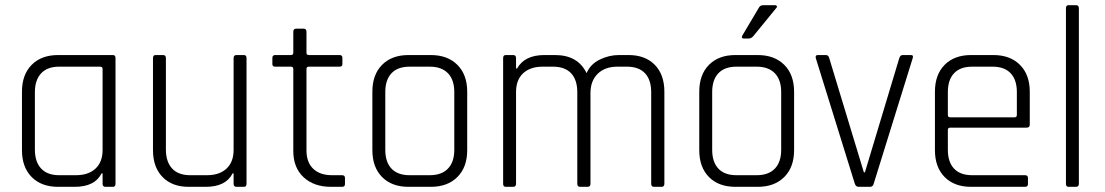

<svg xmlns="http://www.w3.org/2000/svg" viewBox="-20 -723 4275 743"><path d="M269 0H205Q140 0 102.5 -38Q65 -76 65 -142V-368Q65 -434 102.5 -472Q140 -510 205 -510H417Q427 -510 427 -498V-12Q427 0 417 0H388Q377 0 377 -12V-52H373Q347 0 269 0ZM377 -143V-456Q377 -465 367 -465H209Q163 -465 139 -439Q115 -413 115 -366V-144Q115 -97 139 -71Q163 -45 209 -45H274Q322 -45 349.5 -70.5Q377 -96 377 -143Z M776 0H710Q646 0 609 -38Q572 -76 572 -142V-498Q572 -510 582 -510H611Q622 -510 622 -498V-144Q622 -97 646 -71Q670 -45 716 -45H781Q829 -45 856.5 -70.5Q884 -96 884 -143V-498Q884 -510 895 -510H924Q934 -510 934 -498V-12Q934 0 924 0H895Q884 0 884 -12V-52H880Q854 0 776 0Z M1106 -465H1045Q1034 -465 1034 -475V-499Q1034 -510 1045 -510H1106Q1115 -510 1115 -519V-600Q1115 -612 1126 -612H1155Q1166 -612 1166 -600V-519Q1166 -510 1175 -510H1294Q1305 -510 1305 -499V-475Q1305 -465 1294 -465H1175Q1166 -465 1166 -456V-141Q1166 -95 1192 -70Q1218 -45 1265 -45H1304Q1315 -45 1315 -34V-11Q1315 0 1304 0H1261Q1195 0 1155 -37Q1115 -74 1115 -139V-456Q1115 -465 1106 -465Z M1647 0H1561Q1496 0 1458.5 -38Q1421 -76 1421 -142V-368Q1421 -434 1458.5 -472Q1496 -510 1561 -510H1647Q1712 -510 1750 -472Q1788 -434 1788 -368V-142Q1788 -76 1750 -38Q1712 0 1647 0ZM1565 -45H1643Q1689 -45 1713.5 -70.5Q1738 -96 1738 -143V-367Q1738 -414 1713.5 -439.5Q1689 -465 1643 -465H1565Q1519 -465 1495 -439.5Q1471 -414 1471 -367V-143Q1471 -96 1495 -70.5Q1519 -45 1565 -45Z M1966 0H1937Q1927 0 1927 -12V-498Q1927 -510 1937 -510H1966Q1977 -510 1977 -498V-458H1981Q2010 -510 2087 -510H2128Q2216 -510 2250 -440Q2265 -475 2301 -492.5Q2337 -510 2375 -510H2412Q2477 -510 2514 -472Q2551 -434 2551 -368V-12Q2551 0 2540 0H2511Q2500 0 2500 -12V-366Q2500 -414 2476 -439.5Q2452 -465 2406 -465H2369Q2321 -465 2293 -437.5Q2265 -410 2265 -363V-12Q2265 0 2254 0H2225Q2214 0 2214 -12V-366Q2214 -414 2190 -439.5Q2166 -465 2120 -465H2080Q2032 -465 2004.5 -439.5Q1977 -414 1977 -367V-12Q1977 0 1966 0Z M2934 -703H2979Q2984 -703 2986 -699.5Q2988 -696 2984 -692L2895 -583Q2887 -574 2878 -574H2858Q2847 -574 2853 -586L2916 -692Q2921 -703 2934 -703ZM2912 0H2826Q2761 0 2723.5 -38Q2686 -76 2686 -142V-368Q2686 -434 2723.5 -472Q2761 -510 2826 -510H2912Q2977 -510 3015 -472Q3053 -434 3053 -368V-142Q3053 -76 3015 -38Q2977 0 2912 0ZM2830 -45H2908Q2954 -45 2978.5 -70.5Q3003 -96 3003 -143V-367Q3003 -414 2978.5 -439.5Q2954 -465 2908 -465H2830Q2784 -465 2760 -439.5Q2736 -414 2736 -367V-143Q2736 -96 2760 -70.5Q2784 -45 2830 -45Z M3145 -510H3176Q3186 -510 3189 -498L3323 -56H3327L3460 -498Q3464 -510 3473 -510H3505Q3516 -510 3512 -498L3361 -12Q3358 0 3347 0H3303Q3292 0 3288 -12L3137 -498Q3134 -510 3145 -510Z M3947 0H3738Q3673 0 3635.5 -38Q3598 -76 3598 -142V-368Q3598 -434 3635.5 -472Q3673 -510 3738 -510H3824Q3889 -510 3927 -472Q3965 -434 3965 -368V-241Q3965 -229 3953 -229H3657Q3648 -229 3648 -220V-143Q3648 -96 3672 -70.5Q3696 -45 3742 -45H3947Q3958 -45 3958 -34V-11Q3958 0 3947 0ZM3657 -269H3906Q3915 -269 3915 -278V-367Q3915 -414 3891 -439.5Q3867 -465 3821 -465H3742Q3696 -465 3672 -439.5Q3648 -414 3648 -367V-278Q3648 -269 3657 -269Z M4144 0H4115Q4105 0 4105 -12V-691Q4105 -703 4115 -703H4144Q4155 -703 4155 -691V-12Q4155 0 4144 0Z"/></svg>

Font: Rajdhani
Style: Regular
Weight: 400
Designer: Satya Rajpurohit, Jyotish Sonowal
Foundry: Indian Type Foundry
Version: Version 1.201 February 1, 2022